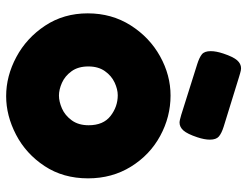

<svg xmlns="http://www.w3.org/2000/svg" viewBox="-112 -702 823 640"><g transform="rotate(90 300.0 -382.5)"><path d="M151 -673Q151 -691 159 -715Q170 -748 181.5 -761Q193 -774 208 -774Q215 -774 224.5 -771Q234 -768 238 -767L403 -716Q425 -709 435.5 -700Q446 -691 446 -670Q446 -652 438 -628Q427 -595 415.5 -582Q404 -569 389 -569Q382 -569 362 -575L359 -576L194 -628Q172 -635 161.5 -643.5Q151 -652 151 -673ZM575 -264Q575 -181 534 -119Q493 -57 429.5 -24Q366 9 301 9Q234 9 170.5 -25Q107 -59 66 -121Q25 -183 25 -263Q25 -343 65 -406Q105 -469 168 -504Q231 -539 299 -539Q370 -539 433.5 -504.5Q497 -470 536 -407Q575 -344 575 -264ZM398 -266Q398 -315 367 -339Q336 -363 298 -363Q278 -363 255.5 -352.5Q233 -342 217.5 -320Q202 -298 202 -265Q202 -231 218 -209Q234 -187 256.5 -177Q279 -167 299 -167Q319 -167 342 -177Q365 -187 381.5 -209.5Q398 -232 398 -266Z"/></g></svg>

Font: Fredoka One
Style: Regular
Weight: 400
Designer: Milena B. Brandão, Ben Nathan
Version: Version 2.000; ttfautohint (v1.5.33-1714) -l 8 -r 50 -G 200 